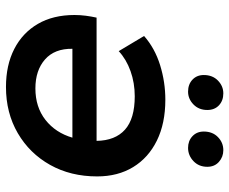

<svg xmlns="http://www.w3.org/2000/svg" viewBox="-84 -696 786 659"><g transform="rotate(90 309.5 -366.0)"><path d="M322 -540Q403 -540 462 -511Q521 -482 553 -429.5Q585 -377 585 -306Q585 -215 545.5 -144.5Q506 -74 436.5 -33.5Q367 7 278 7Q203 7 147.5 -21.5Q92 -50 61.5 -102.5Q31 -155 31 -228Q31 -248 33.5 -267Q36 -286 40 -304H463Q462 -368 424.5 -401.5Q387 -435 310 -435Q264 -435 223.5 -420.5Q183 -406 155 -380L103 -467Q145 -504 203 -522Q261 -540 322 -540ZM452 -221H147Q146 -160 183.5 -127Q221 -94 283 -94Q347 -94 391 -128.5Q435 -163 452 -221ZM487 -618Q463 -618 447 -633Q431 -648 431 -672Q431 -702 450 -720.5Q469 -739 495 -739Q518 -739 535 -724Q552 -709 552 -684Q552 -655 532.5 -636.5Q513 -618 487 -618ZM294 -618Q269 -618 253 -633Q237 -648 237 -672Q237 -702 256 -720.5Q275 -739 300 -739Q325 -739 341 -724Q357 -709 357 -684Q357 -655 338 -636.5Q319 -618 294 -618Z"/></g></svg>

Font: Montserrat SemiBold
Style: Italic
Weight: 600
Italic angle: -11.3°
Designer: Julieta Ulanovsky
Foundry: Julieta Ulanovsky
Version: Version 9.000; ttfautohint (v1.8.4.7-5d5b)